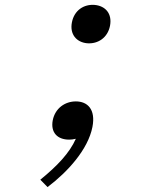

<svg xmlns="http://www.w3.org/2000/svg" viewBox="-20 -552 660 781"><path d="M261.5 16C269.5 16 278 15 288.5 12.5C263 70 213 123 144 179L173.5 209C256 146.5 338 56 356 -35.5C370 -108 335.5 -139.5 288.5 -139.5C245 -139.5 204.5 -112.5 194.5 -62.5C185.5 -14.5 212 16 261.5 16ZM334.5 -376C378.5 -372.5 418 -398.5 427.5 -447C437 -497 408.5 -528 365 -532C321.5 -535.5 282 -510.5 272.5 -461C263 -412 291.5 -380 334.5 -376Z"/></svg>

Font: Monaspace Neon ExtraLight
Style: Italic
Weight: 200
Italic angle: -11°
Designer: Riley Cran & the Lettermatic Team
Foundry: Lettermatic
Version: Version 1.200 (Monaspace Neon)